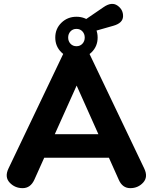

<svg xmlns="http://www.w3.org/2000/svg" viewBox="-20 -973 793 997"><path d="M158 -39Q138 4 97.5 4Q57 4 30 -25Q3 -54 24 -98L313 -703H440L729 -98Q750 -54 723.5 -25Q697 4 656.5 4Q616 4 597 -39L359 -571H397ZM135 -154 196 -276H548L609 -154ZM377 -670Q331 -670 299 -701Q267 -732 267 -778Q267 -824 299 -855Q331 -886 377 -886Q423 -886 455 -855Q487 -824 487 -778Q487 -732 455 -701Q423 -670 377 -670ZM377 -733Q396 -733 408 -746Q420 -759 420 -778Q420 -797 408 -810Q396 -823 377 -823Q358 -823 346 -810Q334 -797 334 -778Q334 -759 346 -746Q358 -733 377 -733ZM452 -806Q421 -797 406.5 -823.5Q392 -850 420 -869L518 -936Q560 -965 590 -944Q620 -923 619 -888Q618 -853 568 -839Z"/></svg>

Font: Nunito VF Beta Light
Style: Regular
Weight: 300
Designer: Vernon Adams
Foundry: newtypography
Version: Version 3.001